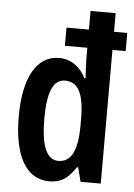

<svg xmlns="http://www.w3.org/2000/svg" viewBox="-54 -801 595 853"><g transform="rotate(5 243.0 -375.0)"><path d="M198 10C251 10 283 -13 315 -63H321L337 0H427V-596H486V-677H427V-760H315V-677H215V-596H315V-546C315 -526 317 -497 319 -460H314C287 -513 244 -540 195 -540C95 -540 38 -440 38 -266C38 -91 94 10 198 10ZM230 -84C178 -84 152 -145 152 -266C152 -382 176 -442 229 -442C289 -442 315 -390 315 -275V-251C315 -136 287 -84 230 -84Z"/></g></svg>

Font: Noto Sans Myanmar ExtraCondensed SemiBold
Style: Regular
Weight: 600
Width: 2
Designer: Monotype Design Team
Foundry: Monotype Imaging Inc.
Version: Version 2.107